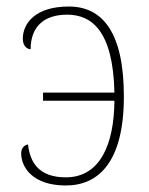

<svg xmlns="http://www.w3.org/2000/svg" viewBox="-20 -562 456 589"><path d="M182 7C283 7 360 -66 360 -266C360 -465 293 -542 191 -542C89 -542 50 -491 50 -443C50 -420 64 -411 74 -411C74 -483 118 -517 186 -517C260 -517 327 -469 331 -278H112V-253H331C330 -119 287 -18 182 -18C99 -18 72 -64 66 -119C56 -117 45 -110 45 -91C45 -52 77 7 182 7Z"/></svg>

Font: Noto Serif SemiCondensed Thin
Style: Regular
Weight: 100
Width: 4
Designer: Monotype Design Team
Foundry: Monotype Imaging Inc.
Version: Version 2.015